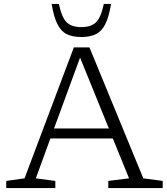

<svg xmlns="http://www.w3.org/2000/svg" viewBox="-20 -950 846 970"><path d="M704 -49 802 -36V0H527V-36L632 -49L550 -250.5H234.5L161 -49L259.5 -36V0H11.5V-36L104 -49L353 -710.5H432ZM253 -301H530L384.5 -659ZM391 -813Q440 -813 465 -837.2Q490 -861.5 504.5 -930H541Q530.5 -865 512.2 -828.5Q494 -792 464.8 -777.5Q435.5 -763 391 -763Q346.5 -763 317.2 -777.5Q288 -792 269.8 -828.5Q251.5 -865 241 -930H277.5Q292 -861.5 317 -837.2Q342 -813 391 -813Z"/></svg>

Font: Newsreader Caption Light
Style: Regular
Weight: 300
Designer: Hugues Gentile
Foundry: Production Type
Version: Version 1.001